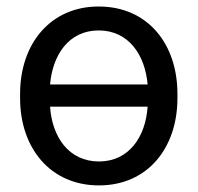

<svg xmlns="http://www.w3.org/2000/svg" viewBox="-20 -558 607 588"><path d="M282.2 -538.1C134.3 -538.1 41.5 -423.8 41.5 -270.5V-257.3C41.5 -105 133.8 9.8 283.2 9.8C432.1 9.8 523.4 -105 523.4 -257.3V-270.5C523.4 -423.8 432.1 -538.1 282.2 -538.1ZM283.2 -63.5C190.9 -63.5 139.6 -138.2 133.3 -231.4H432.1C425.8 -138.2 374.5 -63.5 283.2 -63.5ZM282.2 -464.8C374 -464.8 424.3 -389.6 432.1 -299.3H133.3C141.1 -389.6 190.4 -464.8 282.2 -464.8Z"/></svg>

Font: Bert Sans
Style: Regular
Weight: 400
Designer: Christian Robertson (Google), Cristiano Sobral
Foundry: Google, Cristiano Sobral
Version: Version 3.101